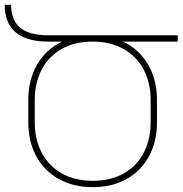

<svg xmlns="http://www.w3.org/2000/svg" viewBox="-53 -770 761 800"><path d="M687.5 -596.7H459.5Q526.4 -565.4 563.7 -501.7Q601.1 -438 601.1 -353V-260.7Q601.1 -180.7 568.1 -119.4Q535.2 -58.1 474.6 -24.2Q414.1 9.8 333.5 9.8Q252.9 9.8 191.9 -24.2Q130.9 -58.1 97.9 -119.4Q64.9 -180.7 64.9 -260.7V-353Q64.9 -438 102.1 -501.7Q139.2 -565.4 206.1 -596.7H147.9Q57.6 -596.7 12.2 -635.3Q-33.2 -673.8 -33.2 -750H-6.8Q-6.8 -686 31.2 -654.5Q69.3 -623 147.9 -623H687.5ZM332.5 -596.7Q257.8 -596.7 203.4 -565.7Q148.9 -534.7 120.4 -479.5Q91.8 -424.3 91.8 -353V-261.2Q91.8 -189.5 120.6 -134Q149.4 -78.6 204.1 -47.6Q258.8 -16.6 333.5 -16.6Q408.2 -16.6 462.9 -47.6Q517.6 -78.6 546.1 -134Q574.7 -189.5 574.7 -261.2V-353Q574.7 -424.3 545.9 -479.5Q517.1 -534.7 462.2 -565.7Q407.2 -596.7 332.5 -596.7Z"/></svg>

Font: Mardoto Thin
Style: Regular
Weight: 250
Designer: Christian Robertson, Vahan Hovhannisyan
Foundry: Google
Version: Version 1.000